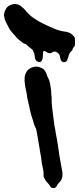

<svg xmlns="http://www.w3.org/2000/svg" viewBox="-85 -944 401 974"><path d="M187 10Q186 10 184.5 9.5Q183 9 181 9Q174 9 171 3Q167 -4 163 -9Q159 -14 154 -19Q149 -24 145.5 -30Q142 -36 139 -42Q136 -47 136 -52V-62Q136 -67 135.5 -72.5Q135 -78 134 -83Q132 -91 130.5 -100Q129 -109 127 -117Q127 -119 126.5 -121.5Q126 -124 126 -126Q125 -137 123 -148.5Q121 -160 119 -171Q116 -191 112.5 -210.5Q109 -230 106 -249L100 -282Q99 -290 94 -299Q88 -310 85 -323Q84 -329 82 -334.5Q80 -340 78 -346Q75 -356 72 -366Q69 -376 67 -386Q66 -394 64 -402Q62 -410 60 -418L54 -445Q54 -447 53 -448Q52 -462 49 -476.5Q46 -491 43 -505Q42 -513 40.5 -524.5Q39 -536 40 -543V-553Q42 -567 49 -579Q57 -593 75 -601Q80 -603 85 -604Q90 -605 94 -606Q105 -607 115 -603.5Q125 -600 135 -594Q138 -592 140 -589Q143 -584 146.5 -579Q150 -574 151 -568Q153 -562 155.5 -556Q158 -550 161 -545Q166 -535 168 -524Q170 -513 172 -502Q175 -487 175 -470V-465Q177 -455 177 -445.5Q177 -436 177 -426Q178 -410 180 -394.5Q182 -379 184 -362L190 -315V-313Q192 -302 194.5 -290.5Q197 -279 198 -268Q201 -251 204.5 -233.5Q208 -216 210 -199L216 -157Q218 -147 219.5 -137Q221 -127 223 -117Q225 -107 226.5 -97.5Q228 -88 230 -78Q231 -74 231.5 -70.5Q232 -67 232 -63Q233 -48 227 -34Q226 -30 222 -26Q218 -20 215 -18Q207 -10 203 -1Q203 0 201.5 2Q200 4 198 6Q194 10 187 10ZM239 -628Q237 -628 236 -629Q225 -632 222 -644Q221 -649 220 -653.5Q219 -658 218 -662Q216 -668 214 -670Q210 -675 206 -677.5Q202 -680 197 -682Q193 -683 189 -682L185 -681Q183 -679 178 -677Q168 -671 156 -677Q153 -679 149.5 -681Q146 -683 142 -685Q136 -687 134 -681L133 -674Q133 -667 132.5 -660Q132 -653 131 -646L130 -645Q129 -635 121 -631Q113 -627 105 -632Q96 -637 93 -647L90 -665Q90 -671 87 -677L84 -683Q83 -690 75 -696Q63 -704 50 -717Q47 -720 40 -722Q33 -725 26 -730Q20 -735 14 -740Q8 -745 2 -750Q-2 -754 -4 -757Q-8 -762 -12 -766.5Q-16 -771 -20 -775Q-21 -777 -24 -780Q-28 -784 -31.5 -789Q-35 -794 -38 -799Q-42 -807 -46.5 -815.5Q-51 -824 -55 -832Q-62 -845 -63 -856Q-64 -858 -64 -860.5Q-64 -863 -65 -865Q-64 -885 -53 -902Q-45 -913 -35 -917Q-26 -922 -12 -924H-10Q-2 -923 5 -921.5Q12 -920 18 -915L35 -901Q36 -900 37 -899Q38 -898 39 -897Q60 -871 83 -854Q89 -850 95.5 -846Q102 -842 108 -838Q119 -832 129.5 -826.5Q140 -821 151 -816L184 -801Q187 -800 191 -798Q220 -786 249 -783Q261 -781 271 -776L277 -772Q280 -769 283 -766.5Q286 -764 289 -761Q295 -755 295 -748V-744Q296 -740 295.5 -729.5Q295 -719 295 -715Q295 -709 290 -706Q286 -702 284 -697Q282 -687 275 -683Q271 -679 268.5 -674Q266 -669 264 -664Q263 -659 261 -653.5Q259 -648 257 -643Q257 -639 254 -636Q252 -632 248 -630.5Q244 -629 239 -628Z"/></svg>

Font: Lacquer
Style: Regular
Weight: 400
Designer: Eli Block, Niki Polyocan
Version: Version 1.100